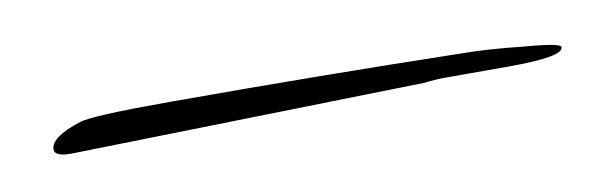

<svg xmlns="http://www.w3.org/2000/svg" viewBox="-22 -54 427 136"><g transform="rotate(-10 191.0 14.0)"><path d="M24 26Q12 26 12 21Q12 12 34 5Q43 2 100 2Q156 2 206.5 2.5Q257 3 305 4Q326 4 353 7Q379 9 379 12Q379 19 340 19H310Q302 19 294.5 19Q287 19 279 20Z"/></g></svg>

Font: Puppies Play
Style: Regular
Weight: 400
Designer: Robert E. Leuschke
Foundry: Robert E. Leuschke
Version: Version 1.010; ttfautohint (v1.8.3)